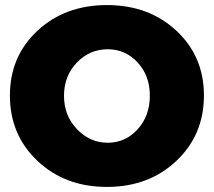

<svg xmlns="http://www.w3.org/2000/svg" viewBox="-20 -727 842 756"><path d="M19 -351Q19 -505 127.5 -606Q236 -707 401 -707Q566 -707 674.5 -606Q783 -505 783 -351Q783 -196 674.5 -93.5Q566 9 401 9Q236 9 127.5 -93.5Q19 -196 19 -351ZM404 -533Q333 -533 282.5 -480.5Q232 -428 232 -350Q232 -272 283 -218.5Q334 -165 404 -165Q474 -165 522 -218Q570 -271 570 -350Q570 -429 522 -481Q474 -533 404 -533Z"/></svg>

Font: Trueno
Style: ExBd
Weight: 800
Designer: Julieta Ulanovsky
Foundry: Julieta Ulanovsky
Version: Version 3.001b